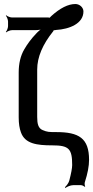

<svg xmlns="http://www.w3.org/2000/svg" viewBox="-20 -713 463 955"><path d="M355 -693C319 -693 279 -673 235 -633C233 -631 226 -624 226 -623H230C230 -625 222 -626 220 -626H40C31 -626 16 -632 11 -637L9 -635C14 -630 20 -615 20 -606V-583C20 -574 14 -559 9 -554L11 -552C16 -557 31 -563 40 -563H153C167 -563 186 -565 195 -570L193 -573C184 -569 169 -556 160 -546C135 -520 116 -494 101 -468C82 -436 73 -397 73 -352V-129C73 -98 77 -74 84 -55C104 2 163 10 240 10C323 10 339 27 339 108C339 123 334 149 325 184C322 197 310 212 303 218L305 222C313 216 331 208 344 208H383C389 208 398 213 400 216L404 214C401 211 400 199 402 193C416 150 423 113 423 82C423 -26 372 -56 260 -56C225 -56 215 -56 192 -66C170 -75 165 -98 165 -131V-367C165 -429 192 -492 245 -558C247 -560 248 -566 246 -567L244 -563C246 -562 257 -563 259 -564C326 -568 395 -596 395 -656C395 -676 376 -693 355 -693Z"/></svg>

Font: Gamestation Storm
Style: Regular
Weight: 400
Designer: Jonas Hecksher
Foundry: Jonas Hecksher, Playtypeª, e-types AS
Version: Version 1.003